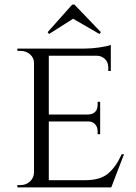

<svg xmlns="http://www.w3.org/2000/svg" viewBox="-20 -810 586 830"><path d="M292 -790H302L416 -671L410 -663L296 -729L192 -663L186 -671ZM69 -10Q93 -10 109.5 -25.5Q126 -41 127 -63V-538Q127 -560 110 -575Q93 -590 69 -590H55V-600H347Q376 -600 410.5 -605Q445 -610 459 -616V-503H448V-518Q448 -548 424 -562Q413 -569 398 -569H191V-315H361Q388 -316 398 -336Q402 -346 402 -357V-370H413V-230H402V-243Q402 -260 392 -272Q382 -284 364 -285H191V-31H347Q413 -31 447 -59.5Q481 -88 506 -143H516L461 0H55V-10Z"/></svg>

Font: Cinzel
Style: Regular
Weight: 400
Designer: Natanael Gama
Version: Version 1.001;PS 001.001;hotconv 1.0.56;makeotf.lib2.0.21325